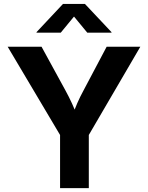

<svg xmlns="http://www.w3.org/2000/svg" viewBox="-20 -968 762 988"><path d="M289.1 0V-273.4L19.5 -727.5H193.8L316.9 -502.4Q335 -469.2 350.1 -436.5Q365.2 -403.8 380.9 -360.8H348.1Q363.3 -404.3 377.7 -437.3Q392.1 -470.2 409.7 -502.4L528.8 -727.5H702.1L437 -273.4V0ZM292.5 -799.8H168V-802.7L304.2 -947.8H417L553.7 -802.7V-799.8H429.2L360.8 -882.8Z"/></svg>

Font: Inter 18pt
Style: Bold
Weight: 700
Designer: Rasmus Andersson
Foundry: rsms
Version: Version 4.001;git-66647c0bb